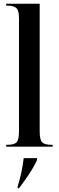

<svg xmlns="http://www.w3.org/2000/svg" viewBox="-20 -780 313 1021"><path d="M13 0H260V-10H254Q218 -10 204.5 -23Q191 -36 191 -82V-760H13V-750H24Q47 -750 64 -739.5Q81 -729 81 -683V-82Q81 -36 68 -23Q55 -10 20 -10H13ZM74 221H81Q105 190 132.5 149Q160 108 177 71V61H106Q97 138 74 211Z"/></svg>

Font: Noto Serif Display Condensed Semi
Style: Regular
Weight: 600
Width: 3
Designer: Monotype Design Team
Foundry: Monotype Imaging Inc.
Version: Version 1.900